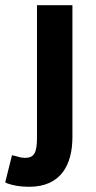

<svg xmlns="http://www.w3.org/2000/svg" viewBox="-66 -511 369 737"><path d="M-10 87 -20 85 -46 189 -38 193C-18 200 8 206 46 206C168 206 212 121 212 15V-491H76V17C76 74 66 95 30 95C17 95 3 91 -10 87Z"/></svg>

Font: Falling Sky
Style: SeBd
Weight: 600
Designer: Paul D. Hunt
Foundry: Adobe Systems Incorporated
Version: Version 1.02